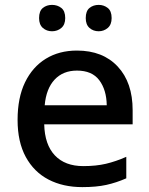

<svg xmlns="http://www.w3.org/2000/svg" viewBox="-20 -756 612 786"><path d="M295 -549Q401 -549 462 -483.5Q523 -418 523 -305V-247H161Q163 -164 204.5 -120Q246 -76 321 -76Q373 -76 413.5 -85.5Q454 -95 497 -114V-26Q456 -8 415 1Q374 10 317 10Q238 10 178.5 -21Q119 -52 85.5 -113.5Q52 -175 52 -265Q52 -356 82.5 -419Q113 -482 167.5 -515.5Q222 -549 295 -549ZM295 -467Q238 -467 203.5 -430Q169 -393 163 -325H417Q416 -388 386.5 -427.5Q357 -467 295 -467ZM140 -682Q140 -711 155.5 -723.5Q171 -736 193 -736Q215 -736 231 -723.5Q247 -711 247 -682Q247 -655 231 -641.5Q215 -628 193 -628Q171 -628 155.5 -641.5Q140 -655 140 -682ZM331 -682Q331 -711 346.5 -723.5Q362 -736 384 -736Q405 -736 421 -723.5Q437 -711 437 -682Q437 -655 421 -641.5Q405 -628 384 -628Q362 -628 346.5 -641.5Q331 -655 331 -682Z"/></svg>

Font: Noto Sans Sinhala UI Medium
Style: Regular
Weight: 500
Designer: Jelle Bosma - Monotype Design Team
Foundry: Monotype Imaging Inc.
Version: Version 2.006; ttfautohint (v1.8.4.7-5d5b)